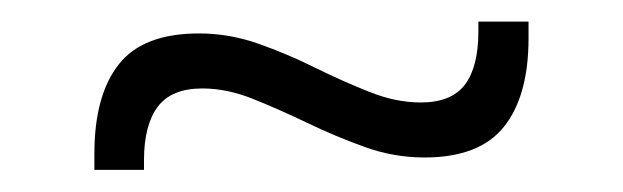

<svg xmlns="http://www.w3.org/2000/svg" viewBox="-20 -388 578 178"><path d="M373.5 -242Q345 -242 318 -251.8Q291 -261.5 265 -274Q239 -286.5 214.8 -296.2Q190.5 -306 167.5 -306Q139 -306 126.2 -289Q113.5 -272 113.5 -239.5V-230.5H67.5V-245.5Q67.5 -299.5 90 -328.2Q112.5 -357 164.5 -357Q192.5 -357 219.5 -347.5Q246.5 -338 272.2 -325.2Q298 -312.5 322.5 -302.8Q347 -293 370 -293Q398.5 -293 411 -309.5Q423.5 -326 423.5 -359V-368H470V-352.5Q470 -299 447.2 -270.5Q424.5 -242 373.5 -242Z"/></svg>

Font: Anek Devanagari Medium Light
Style: Regular
Weight: 300
Version: Version 1.003